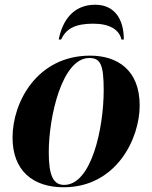

<svg xmlns="http://www.w3.org/2000/svg" viewBox="-20 -781 643 811"><path d="M228 -614H238C259 -659 296 -681 374 -681C444 -681 484 -655 493 -614H503C503 -703 462 -761 382 -761C287 -761 243 -691 228 -614ZM249 10C469 10 570 -192 570 -336C570 -485 476 -546 361 -546C137 -546 33 -350 33 -200C33 -59 120 10 249 10ZM251 0C205 0 186 -39 186 -138C186 -288 242 -536 357 -536C404 -536 418 -509 418 -400C418 -241 367 0 251 0Z"/></svg>

Font: Noto Serif Display
Style: Bold Italic
Weight: 700
Italic angle: -12°
Designer: Monotype Design Team
Foundry: Monotype Imaging Inc.
Version: Version 2.009